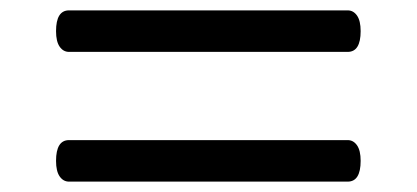

<svg xmlns="http://www.w3.org/2000/svg" viewBox="-20 -623 803 370"><path d="M113 -523Q102 -523 95 -533Q88 -543 88 -563Q88 -603 113 -603H650Q661 -603 668 -593Q675 -583 675 -563Q675 -523 650 -523ZM113 -273Q102 -273 95 -283Q88 -293 88 -313Q88 -353 113 -353H650Q661 -353 668 -343Q675 -333 675 -313Q675 -273 650 -273Z"/></svg>

Font: Playwrite US Modern
Style: Regular
Weight: 400
Designer: Veronika Burian, José Scaglione
Foundry: TypeTogether
Version: Version 1.002